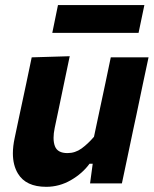

<svg xmlns="http://www.w3.org/2000/svg" viewBox="-20 -726 610 760"><path d="M163 13.5Q82.5 13.5 51 -39Q31 -72 31 -119Q31 -147 38 -179.5Q46 -218.5 57.5 -272Q72.5 -342 83.5 -393.8Q94.5 -445.5 105.5 -499L256 -503.5Q245 -450.5 234 -398.5Q223 -346.5 211.5 -290.5L196.5 -219.5Q192 -198 192 -180.5Q192 -161 197.5 -147Q208 -120 247 -120Q277.5 -120 302.8 -138.2Q328 -156.5 352 -184.5L374.5 -290.5Q386.5 -346.5 397 -396Q407.5 -445.5 418.5 -499H568Q556.5 -445.5 545.5 -393.5Q534.5 -341.5 520 -271.5L508 -216Q495 -154 484.5 -104Q473.5 -53.5 462.5 0H336.5L347 -78H334.5Q306.5 -39.5 260.8 -13Q215 13.5 163 13.5ZM187 -596 209.5 -706H551.5L528.5 -596Z"/></svg>

Font: Heraclito
Style: Bold Italic
Weight: 700
Italic angle: -12°
Designer: Kostas Bartsokas (font) & Cristiano Sobral (main changes)
Foundry: Kostas Bartsokas (font) & Cristiano Sobral (main changes)
Version: Version 1.00;July 8, 2020;FontCreator 13.0.0.2655 64-bit